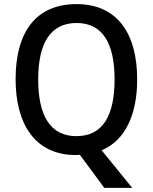

<svg xmlns="http://www.w3.org/2000/svg" viewBox="-20 -745 744 935"><path d="M648 -358C648 -587 547 -725 353 -725C153 -725 56 -587 56 -359C56 -145 147 10 350 10C356 10 364 9 369 9L488 170H624L475 -13C589 -61 648 -185 648 -358ZM166 -358C166 -534 225 -633 353 -633C480 -633 538 -534 538 -358C538 -181 480 -82 352 -82C225 -82 166 -182 166 -358Z"/></svg>

Font: Noto Sans Arabic UI SmCn Md
Style: Regular
Weight: 500
Width: 4
Designer: Monotype Design Team, Nadine Chahine and Nizar Qandah
Foundry: Monotype Imaging Inc.
Version: Version 2.010